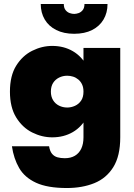

<svg xmlns="http://www.w3.org/2000/svg" viewBox="-20 -701 675 966"><path d="M40 35Q49 97 76.5 144.5Q104 192 161.5 218.5Q219 245 316 245Q394 245 454.5 220.5Q515 196 550 140Q585 84 585 -10V-460H400V-10Q400 23 389 46.5Q378 70 357 82.5Q336 95 306 95Q286 95 269.5 90.5Q253 86 242 73Q231 60 227 35ZM30 -240Q30 -161 61.5 -110Q93 -59 142 -34.5Q191 -10 243 -10Q301 -10 346.5 -36.5Q392 -63 419 -114.5Q446 -166 446 -240Q446 -315 419 -366Q392 -417 346.5 -443.5Q301 -470 243 -470Q191 -470 142 -445.5Q93 -421 61.5 -370.5Q30 -320 30 -240ZM236 -240Q236 -266 247 -283.5Q258 -301 277 -310.5Q296 -320 318 -320Q333 -320 347.5 -315.5Q362 -311 374 -301Q386 -291 393 -276Q400 -261 400 -240Q400 -212 388 -194.5Q376 -177 357 -168.5Q338 -160 318 -160Q296 -160 277 -169.5Q258 -179 247 -197Q236 -215 236 -240ZM185 -681Q185 -637 205 -603Q225 -569 263 -550Q301 -531 353 -531Q406 -531 443.5 -550Q481 -569 501 -603Q521 -637 521 -681H405Q405 -661 396 -650Q387 -639 375 -635Q363 -631 353 -631Q343 -631 331 -635Q319 -639 310 -650Q301 -661 301 -681Z"/></svg>

Font: Jost Black
Style: Regular
Weight: 900
Version: Version 3.710